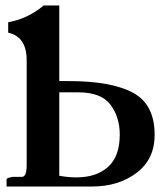

<svg xmlns="http://www.w3.org/2000/svg" viewBox="-20 -679 607 699"><path d="M195.8 -342.8V-39.1Q229 -33.2 257.8 -33.2Q331.1 -33.2 373.5 -71.5Q416 -109.9 416 -189Q416 -252.9 382.1 -297.9Q348.1 -342.8 266.1 -342.8ZM77.1 -460Q77.1 -544.9 9.8 -560.1V-598.1Q80.6 -610.4 139.2 -659.2H195.8V-383.8H230Q385.7 -383.8 464.4 -341.3Q543 -298.8 543 -188Q543 -99.1 477.1 -49.6Q411.1 0 315.9 0H3.9V-25.9Q3.9 -31.7 27.8 -35.2H60.1Q77.1 -35.2 77.1 -78.1Z"/></svg>

Font: Linux Libertine
Style: Bold
Weight: 700
Designer: Philipp H. Poll
Foundry: Philipp H. Poll
Version: Version 5.0.3